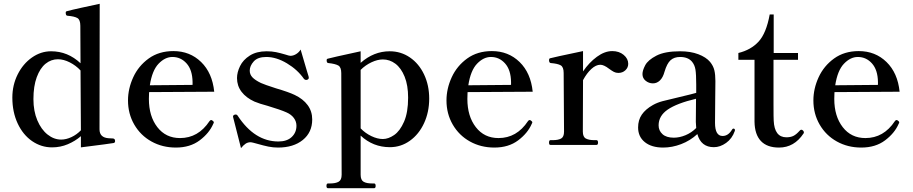

<svg xmlns="http://www.w3.org/2000/svg" viewBox="-20 -763 4808 1011"><path d="M586 -20Q586 -12 579 -10Q565 -7 406 13V-46Q376 -20 337 -3.5Q298 13 254 13Q197 13 149 -20Q101 -53 73 -113Q45 -173 45 -249Q45 -315 73 -371Q101 -427 148 -460Q195 -493 249 -493Q337 -493 404 -430L403 -627Q403 -659 387.5 -668Q372 -677 336 -680Q326 -680 326 -696Q326 -703 332 -704Q357 -711 410 -722.5Q463 -734 505 -743L504 -82Q504 -38 553 -35Q560 -34 573 -34Q586 -34 586 -20ZM406 -77 404 -392Q380 -418 347.5 -434.5Q315 -451 285 -451Q249 -451 220 -427.5Q191 -404 173.5 -356.5Q156 -309 156 -241Q156 -178 176.5 -129.5Q197 -81 230.5 -54.5Q264 -28 302 -28Q328 -28 356 -41Q384 -54 406 -77Z M1106 -119Q1106 -116 1103 -111Q1082 -62 1031.5 -24Q981 14 906 14Q835 14 777.5 -18Q720 -50 687 -107Q654 -164 654 -234Q654 -296 681.5 -356Q709 -416 763 -455Q817 -494 893 -494Q980 -494 1039 -436.5Q1098 -379 1108 -280L765 -278Q764 -267 764 -242Q764 -151 808.5 -93.5Q853 -36 928 -36Q1024 -36 1083 -125Q1087 -131 1092 -131Q1096 -131 1100 -127Q1106 -123 1106 -119ZM769 -314 994 -316V-331Q993 -395 962.5 -429Q932 -463 888 -463Q849 -463 815 -427.5Q781 -392 769 -314Z M1208 -144 1207 -149Q1207 -156 1215 -159Q1217 -160 1221 -160Q1228 -160 1232 -153Q1321 -18 1446 -18Q1491 -18 1516 -41.5Q1541 -65 1541 -101Q1541 -123 1527.5 -141.5Q1514 -160 1489 -171Q1458 -185 1388 -206Q1349 -216 1320 -228Q1276 -248 1252 -279.5Q1228 -311 1228 -352Q1228 -382 1244 -415Q1260 -448 1295.5 -470.5Q1331 -493 1384 -493Q1411 -493 1433 -488.5Q1455 -484 1482 -476Q1503 -469 1509 -469Q1524 -469 1539 -478Q1554 -487 1563 -502L1595 -393L1605 -360Q1606 -357 1606 -353Q1606 -347 1598 -343Q1596 -342 1592 -342Q1586 -342 1581 -347Q1547 -396 1491 -429.5Q1435 -463 1382 -463Q1337 -463 1316 -439.5Q1295 -416 1295 -391Q1295 -371 1309 -356Q1323 -341 1354 -326Q1371 -318 1433 -298Q1501 -278 1532 -263Q1576 -242 1600 -209.5Q1624 -177 1624 -134Q1624 -66 1574.5 -26Q1525 14 1444 14Q1418 14 1393.5 9Q1369 4 1334 -6Q1327 -8 1315.5 -11Q1304 -14 1299 -14Q1285 -14 1273.5 -6.5Q1262 1 1249 17Z M2240 -244Q2240 -173 2213 -114.5Q2186 -56 2138.5 -22Q2091 12 2033 12Q1944 12 1879 -49V157Q1879 185 1894.5 194Q1910 203 1939 203H1950Q1958 203 1958 216Q1958 228 1950 228H1707Q1699 228 1699 216Q1699 203 1707 203H1718Q1747 203 1763 194Q1779 185 1779 157L1777 -378Q1777 -409 1761.5 -418Q1746 -427 1709 -431Q1700 -431 1700 -446Q1700 -453 1706 -454Q1718 -458 1879 -493V-432Q1948 -493 2032 -493Q2091 -493 2138.5 -460.5Q2186 -428 2213 -371Q2240 -314 2240 -244ZM2129 -249Q2129 -314 2110.5 -359.5Q2092 -405 2062 -427.5Q2032 -450 1996 -450Q1968 -450 1936 -435Q1904 -420 1879 -395V-87Q1903 -62 1935 -46.5Q1967 -31 1996 -31Q2025 -31 2055.5 -52Q2086 -73 2107.5 -122Q2129 -171 2129 -249Z M2783 -119Q2783 -116 2780 -111Q2759 -62 2708.5 -24Q2658 14 2583 14Q2512 14 2454.5 -18Q2397 -50 2364 -107Q2331 -164 2331 -234Q2331 -296 2358.5 -356Q2386 -416 2440 -455Q2494 -494 2570 -494Q2657 -494 2716 -436.5Q2775 -379 2785 -280L2442 -278Q2441 -267 2441 -242Q2441 -151 2485.5 -93.5Q2530 -36 2605 -36Q2701 -36 2760 -125Q2764 -131 2769 -131Q2773 -131 2777 -127Q2783 -123 2783 -119ZM2446 -314 2671 -316V-331Q2670 -395 2639.5 -429Q2609 -463 2565 -463Q2526 -463 2492 -427.5Q2458 -392 2446 -314Z M3288 -427Q3288 -407 3273 -393Q3258 -379 3236 -379Q3223 -379 3212.5 -384.5Q3202 -390 3187 -401Q3160 -422 3141 -422Q3118 -422 3094 -400Q3070 -378 3050 -341L3049 -70Q3049 -42 3065 -33.5Q3081 -25 3110 -25H3121Q3129 -25 3129 -12Q3129 0 3121 0H2878Q2871 0 2871 -12Q2871 -25 2878 -25H2890Q2919 -25 2934.5 -33.5Q2950 -42 2950 -70L2948 -379Q2948 -410 2932.5 -419Q2917 -428 2880 -431Q2871 -432 2871 -447Q2871 -454 2876 -456Q2888 -460 3050 -494V-387Q3082 -434 3123 -464Q3164 -494 3204 -494Q3240 -494 3264 -474Q3288 -454 3288 -427Z M3850 -78 3849 -73Q3835 -33 3803.5 -10.5Q3772 12 3739 12Q3671 12 3652 -57Q3614 -22 3566.5 -4Q3519 14 3472 14Q3411 14 3375.5 -14.5Q3340 -43 3340 -92Q3340 -131 3359.5 -159.5Q3379 -188 3418 -210Q3441 -223 3469.5 -230.5Q3498 -238 3554 -251Q3630 -269 3646 -274V-318Q3646 -372 3642 -396.5Q3638 -421 3624 -438Q3603 -463 3561 -463Q3530 -463 3511 -446Q3492 -429 3479 -385Q3471 -355 3455 -339.5Q3439 -324 3418 -324Q3397 -324 3380 -337.5Q3363 -351 3363 -373Q3363 -392 3377.5 -419.5Q3392 -447 3436.5 -470Q3481 -493 3561 -493Q3616 -493 3657 -477.5Q3698 -462 3719 -437Q3736 -416 3741.5 -393Q3747 -370 3747 -336Q3747 -273 3746 -236L3745 -116Q3745 -47 3785 -47Q3815 -47 3835 -81Q3838 -86 3842 -86Q3845 -86 3847.5 -84Q3850 -82 3850 -78ZM3646 -89Q3644 -109 3644 -121L3645 -243Q3544 -219 3496 -186Q3448 -153 3448 -103Q3448 -75 3468.5 -56.5Q3489 -38 3528 -38Q3558 -38 3589.5 -51Q3621 -64 3646 -89Z M3953 -122V-448H3868V-484Q3934 -500 3974.5 -544Q4015 -588 4033 -687H4054V-484H4182V-448H4053V-212Q4053 -139 4054 -128Q4058 -40 4121 -40Q4143 -40 4158 -47.5Q4173 -55 4190 -74Q4195 -80 4199 -80Q4204 -80 4208.5 -75.5Q4213 -71 4213 -66Q4213 -62 4211 -60Q4162 14 4082 14Q4019 14 3986.5 -20.5Q3954 -55 3953 -122Z M4715 -119Q4715 -116 4712 -111Q4691 -62 4640.5 -24Q4590 14 4515 14Q4444 14 4386.5 -18Q4329 -50 4296 -107Q4263 -164 4263 -234Q4263 -296 4290.5 -356Q4318 -416 4372 -455Q4426 -494 4502 -494Q4589 -494 4648 -436.5Q4707 -379 4717 -280L4374 -278Q4373 -267 4373 -242Q4373 -151 4417.5 -93.5Q4462 -36 4537 -36Q4633 -36 4692 -125Q4696 -131 4701 -131Q4705 -131 4709 -127Q4715 -123 4715 -119ZM4378 -314 4603 -316V-331Q4602 -395 4571.5 -429Q4541 -463 4497 -463Q4458 -463 4424 -427.5Q4390 -392 4378 -314Z"/></svg>

Font: Shippori Mincho SemiBold
Style: Regular
Weight: 600
Designer: FONTDASU
Foundry: FONTDASU / Google Inc. / but / Adobe
Version: Version 3.110; ttfautohint (v1.8.3)